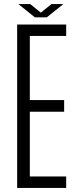

<svg xmlns="http://www.w3.org/2000/svg" viewBox="-20 -920 388 940"><path d="M64 0V-800H304V-744H126V-430H294V-373H126V-56H304V0ZM70 -900H128L180 -858L232 -900H290L209 -835H151Z"/></svg>

Font: Big Shoulders Text Light
Style: Regular
Weight: 300
Designer: Patric King
Foundry: XO Type Co
Version: Version 1.000; ttfautohint (v1.8.2)